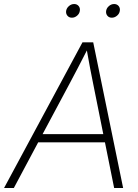

<svg xmlns="http://www.w3.org/2000/svg" viewBox="-53 -939 687 959"><path d="M-32.7 0 358.9 -727.5H412.6L562 0H517.1L471.2 -228H137.7L16.1 0ZM159.7 -269H462.9L412.1 -522Q404.8 -558.6 397 -598.4Q389.2 -638.2 380.9 -687Q356 -638.2 335.2 -598.4Q314.5 -558.6 294.9 -522ZM505.4 -850.6Q491.2 -850.6 483.2 -860.6Q475.1 -870.6 477.1 -884.8Q479.5 -898.9 491.2 -908.9Q502.9 -918.9 517.1 -918.9Q531.2 -918.9 539.6 -908.9Q547.9 -898.9 545.4 -884.8Q543.5 -870.6 531.5 -860.6Q519.5 -850.6 505.4 -850.6ZM306.2 -850.6Q292 -850.6 283.7 -860.6Q275.4 -870.6 277.3 -884.8Q279.8 -898.9 291.5 -908.9Q303.2 -918.9 317.4 -918.9Q331.5 -918.9 339.8 -908.9Q348.1 -898.9 345.7 -884.8Q343.8 -870.6 332 -860.6Q320.3 -850.6 306.2 -850.6Z"/></svg>

Font: Inter Display ExtraLight
Style: Italic
Weight: 200
Italic angle: -9.39999°
Designer: Rasmus Andersson
Foundry: rsms
Version: Version 4.000;git-a52131595